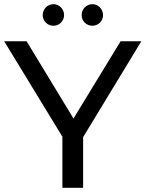

<svg xmlns="http://www.w3.org/2000/svg" viewBox="-24 -897 695 917"><path d="M-4 -700 274 -244V0H373V-242L651 -700H552L327 -331L103 -700ZM231 -774C259 -774 282 -796 282 -825C282 -854 259 -877 231 -877C203 -877 180 -854 180 -825C180 -796 203 -774 231 -774ZM366 -825C366 -796 389 -774 417 -774C445 -774 468 -796 468 -825C468 -854 445 -877 417 -877C389 -877 366 -854 366 -825Z"/></svg>

Font: Malon Grotesk Med
Style: Regular
Weight: 500
Designer: Julieta Ulanovsky
Foundry: Julieta Ulanovsky
Version: Version 7.200